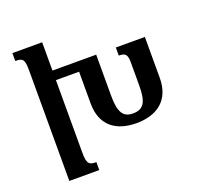

<svg xmlns="http://www.w3.org/2000/svg" viewBox="-125 -848 1009 982"><g transform="rotate(-20 379.5 -357.0)"><path d="M202 -114V-508H328V-335C328 -213 406 -160 515 -160C627 -160 705 -216 705 -337V-560H547V-516C581 -516 593 -507 593 -463V-336C593 -247 573 -213 515 -213C462 -213 440 -245 440 -336V-560H202V-714H40V-671C82 -671 90 -662 90 -600V0H253V-43C214 -43 202 -52 202 -114Z"/></g></svg>

Font: Noto Serif Armenian Condensed SemiBold
Style: Regular
Weight: 600
Width: 3
Designer: Monotype Design Team
Foundry: Monotype Imaging Inc.
Version: Version 2.008